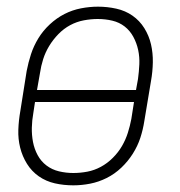

<svg xmlns="http://www.w3.org/2000/svg" viewBox="-20 -548 540 576"><path d="M200 8Q171 8 144.5 2Q118 -4 96.5 -19Q75 -34 61 -56.5Q47 -79 40.5 -105Q34 -131 35 -159Q36 -187 41 -215L60 -335Q65 -361 73 -385.5Q81 -410 95 -433Q109 -456 129.5 -475Q150 -494 173.5 -506Q197 -518 223 -523Q249 -528 274 -528Q302 -528 329 -522Q356 -516 377.5 -501Q399 -486 413 -463.5Q427 -441 433 -415Q439 -389 438.5 -361Q438 -333 433 -305L413 -185Q409 -159 401 -134.5Q393 -110 378.5 -87Q364 -64 344 -45Q324 -26 300 -14Q276 -2 250.5 3Q225 8 200 8ZM91 -278H388L394 -311Q397 -333 398 -355Q399 -377 394.5 -398Q390 -419 380 -437.5Q370 -456 354 -468.5Q338 -481 317 -486Q296 -491 273 -491Q253 -491 231.5 -487Q210 -483 190.5 -472.5Q171 -462 155 -445.5Q139 -429 127.5 -410Q116 -391 109.5 -370.5Q103 -350 100 -329ZM200 -29Q221 -29 242 -33Q263 -37 282.5 -47.5Q302 -58 318.5 -74.5Q335 -91 346 -110Q357 -129 363.5 -149.5Q370 -170 374 -191L382 -242H85L80 -209Q76 -187 75.5 -165Q75 -143 79 -122Q83 -101 93 -82.5Q103 -64 119.5 -51.5Q136 -39 157 -34Q178 -29 200 -29Z"/></svg>

Font: Iosevka SS04 XLt Obl
Style: Regular
Weight: 200
Italic angle: -9°
Monospace: yes
Designer: Belleve Invis
Foundry: Belleve Invis
Version: Version 19.0.0; ttfautohint (v1.8.4)